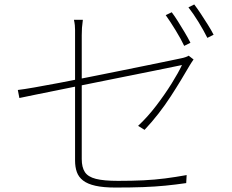

<svg xmlns="http://www.w3.org/2000/svg" viewBox="-20 -829 1040 862"><path d="M751 -774Q764 -757 779 -733Q794 -709 809 -684Q824 -659 835 -637L807 -623Q793 -653 768.5 -693Q744 -733 724 -761ZM852 -809Q866 -791 882 -766.5Q898 -742 913.5 -717.5Q929 -693 939 -673L911 -659Q894 -693 871 -730.5Q848 -768 826 -796ZM317 -108Q317 -133 317 -178Q317 -223 317 -278.5Q317 -334 317 -393Q317 -452 317 -507Q317 -562 317 -605Q317 -648 317 -671Q317 -684 317 -694.5Q317 -705 316 -715.5Q315 -726 312 -740H352Q349 -719 348 -704Q347 -689 347 -671Q347 -649 347 -605.5Q347 -562 347 -506.5Q347 -451 347 -392Q347 -333 347 -277.5Q347 -222 347 -179.5Q347 -137 347 -115Q347 -78 361 -56.5Q375 -35 410.5 -26Q446 -17 510 -17Q574 -17 624.5 -19.5Q675 -22 721.5 -28Q768 -34 818 -43L816 -7Q768 0 722 4.5Q676 9 622.5 11Q569 13 498 13Q444 13 408.5 5Q373 -3 353 -18.5Q333 -34 325 -56.5Q317 -79 317 -108ZM849 -562Q845 -557 840.5 -549.5Q836 -542 832 -536Q814 -505 792.5 -469.5Q771 -434 746 -395.5Q721 -357 691.5 -319Q662 -281 629 -246L600 -264Q642 -303 681 -354Q720 -405 750.5 -454Q781 -503 797 -537Q797 -537 763 -530Q729 -523 672.5 -511.5Q616 -500 545.5 -486Q475 -472 401.5 -457Q328 -442 260.5 -428.5Q193 -415 142 -404.5Q91 -394 67 -389L60 -425Q86 -428 134.5 -436.5Q183 -445 246.5 -457Q310 -469 379.5 -483Q449 -497 516.5 -510.5Q584 -524 642 -536Q700 -548 739.5 -556Q779 -564 792 -567Q803 -569 813 -572.5Q823 -576 827 -579Z"/></svg>

Font: Noto Sans TC Thin
Style: Regular
Weight: 100
Designer: Ryoko NISHIZUKA 西塚涼子 (kana, bopomofo & ideographs); Paul D. Hunt (Latin, Greek & Cyrillic); Sandoll Communications 산돌커뮤니
Foundry: Adobe
Version: Version 2.004-H2;hotconv 1.0.118;makeotfexe 2.5.65603